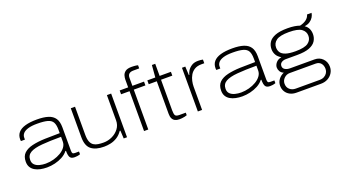

<svg xmlns="http://www.w3.org/2000/svg" viewBox="-70 -1361 3836 2173"><g transform="rotate(-20 1847.5 -274.5)"><path d="M271 12Q229 12 191.5 4Q154 -4 125.5 -21Q97 -38 81 -65Q65 -92 65 -131Q65 -196 102 -231.5Q139 -267 204.5 -282.5Q270 -298 355.5 -301Q441 -304 537 -304V-346Q537 -404 519.5 -435.5Q502 -467 457.5 -479.5Q413 -492 333 -492Q264 -492 222 -479Q180 -466 161 -444Q142 -422 142 -395V-370H94Q93 -375 92.5 -380Q92 -385 92 -392Q92 -440 120 -472.5Q148 -505 204.5 -521.5Q261 -538 346 -538Q427 -538 480.5 -521Q534 -504 561 -464.5Q588 -425 588 -355V-74Q588 -51 595 -42.5Q602 -34 623 -34H671V-1Q651 6 633.5 8Q616 10 605 10Q572 10 557.5 -3.5Q543 -17 539 -40Q535 -63 535 -92H528Q501 -57 458.5 -34Q416 -11 367 0.5Q318 12 271 12ZM272 -34Q321 -34 368.5 -47Q416 -60 454 -82.5Q492 -105 514.5 -135.5Q537 -166 537 -202V-260Q400 -260 306.5 -252Q213 -244 166 -217Q119 -190 119 -132Q119 -95 141.5 -73.5Q164 -52 199.5 -43Q235 -34 272 -34Z M959 12Q858 12 804.5 -30.5Q751 -73 751 -178V-526H802V-189Q802 -135 814.5 -104Q827 -73 850 -58Q873 -43 903.5 -38.5Q934 -34 969 -34Q1022 -34 1071.5 -57Q1121 -80 1153.5 -122.5Q1186 -165 1186 -223V-526H1237V0H1197L1192 -96H1184Q1154 -52 1115.5 -28.5Q1077 -5 1036.5 3.5Q996 12 959 12Z M1442 0V-480H1340V-526H1442V-620Q1442 -642 1449.5 -668Q1457 -694 1481.5 -712.5Q1506 -731 1556 -731Q1573 -731 1586.5 -730Q1600 -729 1611.5 -727.5Q1623 -726 1633 -723V-685H1562Q1528 -685 1510.5 -669.5Q1493 -654 1493 -622V-526H1633V-480H1493V0Z M1864 12Q1834 12 1813 1.5Q1792 -9 1781 -31Q1770 -53 1770 -87V-480H1673V-526H1769L1781 -672H1821V-526H1957V-480H1821V-111Q1821 -71 1830 -52.5Q1839 -34 1881 -34H1957V-3Q1944 2 1927.5 5.5Q1911 9 1894.5 10.5Q1878 12 1864 12Z M2090 0V-526H2130L2135 -422H2141Q2144 -441 2159.5 -468Q2175 -495 2206.5 -516.5Q2238 -538 2287 -538Q2302 -538 2318 -536.5Q2334 -535 2345 -532V-488H2310Q2259 -488 2226 -467.5Q2193 -447 2174.5 -414.5Q2156 -382 2148.5 -346.5Q2141 -311 2141 -281V0Z M2624 12Q2582 12 2544.5 4Q2507 -4 2478.5 -21Q2450 -38 2434 -65Q2418 -92 2418 -131Q2418 -196 2455 -231.5Q2492 -267 2557.5 -282.5Q2623 -298 2708.5 -301Q2794 -304 2890 -304V-346Q2890 -404 2872.5 -435.5Q2855 -467 2810.5 -479.5Q2766 -492 2686 -492Q2617 -492 2575 -479Q2533 -466 2514 -444Q2495 -422 2495 -395V-370H2447Q2446 -375 2445.5 -380Q2445 -385 2445 -392Q2445 -440 2473 -472.5Q2501 -505 2557.5 -521.5Q2614 -538 2699 -538Q2780 -538 2833.5 -521Q2887 -504 2914 -464.5Q2941 -425 2941 -355V-74Q2941 -51 2948 -42.5Q2955 -34 2976 -34H3024V-1Q3004 6 2986.5 8Q2969 10 2958 10Q2925 10 2910.5 -3.5Q2896 -17 2892 -40Q2888 -63 2888 -92H2881Q2854 -57 2811.5 -34Q2769 -11 2720 0.5Q2671 12 2624 12ZM2625 -34Q2674 -34 2721.5 -47Q2769 -60 2807 -82.5Q2845 -105 2867.5 -135.5Q2890 -166 2890 -202V-260Q2753 -260 2659.5 -252Q2566 -244 2519 -217Q2472 -190 2472 -132Q2472 -95 2494.5 -73.5Q2517 -52 2552.5 -43Q2588 -34 2625 -34Z M3212 182Q3168 182 3134.5 164.5Q3101 147 3082.5 116Q3064 85 3064 47Q3064 3 3089.5 -30.5Q3115 -64 3154 -80Q3126 -91 3112.5 -114Q3099 -137 3099 -161Q3099 -191 3122 -218.5Q3145 -246 3188 -254Q3148 -277 3131 -308.5Q3114 -340 3114 -377Q3114 -422 3137 -458.5Q3160 -495 3215 -516.5Q3270 -538 3364 -538Q3410 -538 3446 -532.5Q3482 -527 3509 -517Q3555 -527 3586 -550Q3617 -573 3627 -609H3681Q3678 -584 3663 -559Q3648 -534 3621.5 -516Q3595 -498 3556 -493Q3588 -471 3601 -441.5Q3614 -412 3614 -377Q3614 -333 3591 -296Q3568 -259 3513.5 -237.5Q3459 -216 3364 -216H3229Q3198 -216 3176 -201.5Q3154 -187 3154 -159Q3154 -131 3178.5 -116.5Q3203 -102 3239 -102H3532Q3592 -102 3630 -62.5Q3668 -23 3668 35Q3668 76 3647 109.5Q3626 143 3590 162.5Q3554 182 3507 182ZM3220 136H3508Q3540 136 3563.5 123Q3587 110 3600 88.5Q3613 67 3613 42Q3613 -1 3590.5 -27Q3568 -53 3528 -53H3216Q3176 -53 3147.5 -25Q3119 3 3119 42Q3119 84 3147.5 110Q3176 136 3220 136ZM3364 -262Q3472 -262 3515.5 -293.5Q3559 -325 3559 -377Q3559 -429 3515.5 -460.5Q3472 -492 3364 -492Q3256 -492 3212.5 -460.5Q3169 -429 3169 -377Q3169 -343 3186 -317Q3203 -291 3245.5 -276.5Q3288 -262 3364 -262Z"/></g></svg>

Font: Archivo Expanded Thin
Style: Regular
Weight: 250
Width: 7
Designer: Hector Gatti
Foundry: Omnibus-Type
Version: Version 2.001